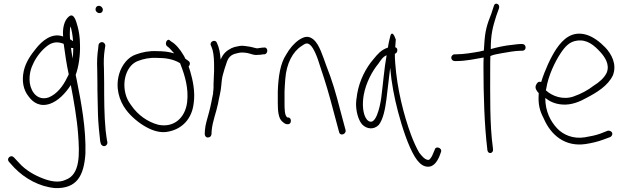

<svg xmlns="http://www.w3.org/2000/svg" viewBox="-20 -740 3330 1025"><path d="M23 112C23 117 25 121 28 124L56 155C112 213 191 257 274 264C391 268 428 197 436 81C440 -52 414 -191 391 -306L388 -321C387 -326 385 -333 384 -340C400 -383 409 -445 407 -503C407 -539 401 -576 394 -600C387 -625 375 -674 348 -652C323 -632 313 -590 317 -545C257 -568 203 -520 173 -482C147 -450 118 -411 107 -362C95 -307 105 -260 132 -226C157 -191 195 -168 247 -186C290 -201 329 -241 358 -286C373 -209 391 -106 397 -24C405 83 409 192 330 220C293 238 246 227 210 213C165 196 117 169 83 131L54 100C51 97 46 94 41 94C32 94 23 102 23 112ZM139 -297C134 -342 145 -377 160 -406C178 -442 205 -475 235 -497C263 -517 290 -518 320 -506C326 -460 336 -392 347 -343L339 -327C315 -277 282 -237 240 -220C184 -201 147 -244 139 -297ZM353 -573C353 -583 354 -592 357 -599C363 -576 368 -553 370 -520C365 -523 360 -528 354 -530C353 -545 352 -560 353 -573ZM359 -485C363 -483 367 -483 371 -484C371 -466 370 -447 368 -427C364 -448 361 -468 359 -485Z M490 -690C490 -679 500 -670 511 -670C522 -670 529 -677 529 -688C529 -699 519 -709 508 -709C497 -709 490 -701 490 -690ZM499 -370C499 -347 500 -324 500 -298C500 -272 500 -245 501 -216L503 -128C504 -88 511 -15 515 15L518 26C519 31 522 34 526 37C539 47 556 33 553 18L551 8C550 1 547 -16 544 -43C536 -123 536 -214 536 -298C536 -324 535 -348 535 -371C533 -408 534 -445 539 -475L542 -494C543 -499 541 -504 538 -508C528 -521 509 -515 506 -500L504 -480C499 -448 497 -410 499 -370Z M617 -348C594 -273 617 -202 652 -155C679 -118 723 -82 760 -62C792 -44 837 -27 882 -38C954 -53 1005 -107 1014 -189C1023 -249 1009 -314 995 -361L987 -385C995 -393 997 -406 987 -414L969 -427C966 -435 962 -442 958 -448C943 -474 918 -505 896 -517L887 -524C873 -538 857 -507 871 -494L880 -487C887 -482 899 -466 910 -455C881 -464 851 -467 817 -467C776 -469 740 -462 705 -449C663 -435 631 -393 617 -348ZM654 -226C627 -306 657 -394 718 -415C746 -426 781 -433 816 -431C864 -431 904 -425 941 -403L945 -393C966 -339 988 -269 979 -194C968 -108 906 -57 825 -74C768 -89 716 -126 681 -177C670 -192 660 -208 654 -226Z M1073 -25C1073 -15 1079 -6 1089 -6C1101 -6 1107 -12 1109 -23L1110 -42C1114 -91 1134 -138 1144 -187C1149 -219 1159 -251 1161 -281C1163 -303 1165 -327 1171 -345L1179 -373L1189 -403C1198 -433 1213 -448 1239 -454L1251 -457C1265 -461 1283 -460 1300 -457C1318 -454 1335 -444 1355 -447C1364 -447 1378 -448 1385 -450H1392C1414 -454 1411 -491 1388 -486H1382C1372 -484 1364 -484 1354 -482C1350 -482 1346 -483 1342 -484L1326 -488C1319 -490 1312 -491 1305 -492L1284 -495C1266 -498 1247 -492 1232 -489L1216 -483C1188 -469 1171 -453 1158 -422C1155 -457 1150 -487 1138 -511C1129 -534 1096 -517 1106 -497C1109 -488 1112 -485 1115 -473C1122 -446 1123 -413 1123 -379C1123 -365 1123 -352 1122 -341C1122 -322 1120 -308 1120 -292V-274C1120 -266 1119 -257 1118 -249C1117 -247 1117 -245 1118 -243C1111 -209 1105 -174 1096 -141C1088 -109 1076 -76 1074 -45Z M1463 -190C1463 -150 1466 -108 1487 -91C1497 -82 1505 -77 1512 -77H1519C1527 -77 1533 -85 1533 -95C1533 -105 1527 -113 1519 -113H1514C1499 -123 1499 -158 1499 -190V-253C1500 -274 1501 -295 1503 -318C1509 -401 1543 -465 1591 -495C1608 -507 1620 -515 1637 -499C1646 -491 1654 -477 1663 -458C1673 -436 1682 -410 1691 -380C1720 -294 1735 -243 1764 -133L1790 -36C1795 -11 1829 -23 1825 -45L1799 -142C1770 -254 1755 -305 1721 -392C1702 -444 1685 -501 1655 -528C1627 -552 1604 -545 1576 -527C1549 -508 1526 -481 1508 -449C1476 -401 1466 -331 1463 -253Z M1881 -175C1883 -136 1895 -96 1914 -75C1938 -51 1975 -46 2002 -73C2025 -102 2036 -156 2043 -210C2050 -265 2056 -323 2063 -378C2070 -296 2085 -219 2105 -143C2127 -60 2159 38 2194 96C2211 124 2229 141 2247 147C2291 161 2313 124 2326 94L2334 72C2343 49 2305 37 2301 59L2292 80C2287 93 2281 103 2274 110C2271 114 2265 115 2258 112C2247 109 2234 96 2218 75C2204 51 2189 19 2174 -21C2135 -127 2100 -265 2090 -402C2088 -421 2088 -438 2088 -453C2095 -455 2101 -461 2101 -471C2102 -480 2098 -485 2090 -488C2091 -505 2092 -518 2093 -529C2083 -559 2071 -572 2064 -549C2061 -538 2053 -504 2051 -486C2050 -485 2049 -485 2048 -485C2015 -473 1998 -454 1972 -422C1934 -378 1899 -311 1887 -240C1883 -216 1880 -194 1881 -175ZM1922 -234C1934 -298 1966 -359 2000 -400C2014 -420 2024 -437 2044 -445C2031 -375 2025 -291 2015 -216C2009 -173 1985 -55 1940 -100C1916 -128 1913 -185 1922 -234Z M2389 -432C2389 -422 2398 -414 2407 -414H2415C2469 -414 2520 -426 2562 -433C2561 -416 2561 -399 2561 -380C2561 -235 2566 -71 2581 52L2582 62C2586 86 2615 79 2612 57L2611 47C2594 -74 2597 -237 2597 -380C2597 -401 2597 -422 2598 -441C2616 -449 2638 -452 2659 -456C2687 -461 2731 -469 2759 -469H2768C2778 -469 2786 -476 2786 -486C2786 -497 2779 -505 2768 -505H2759C2753 -505 2739 -504 2718 -501C2674 -497 2631 -487 2600 -478C2600 -556 2610 -594 2629 -654L2644 -696C2651 -719 2623 -730 2617 -710L2603 -667C2580 -609 2569 -576 2565 -499C2564 -490 2564 -480 2563 -470C2555 -469 2548 -467 2541 -465C2507 -459 2456 -450 2414 -450H2407C2397 -450 2389 -441 2389 -432Z M2842 -287C2833 -270 2846 -253 2856 -243V-240C2852 -183 2861 -149 2883 -107C2921 -19 2996 45 3106 29C3139 24 3172 16 3199 6L3237 -8C3242 -10 3245 -14 3247 -18C3255 -34 3237 -45 3224 -42L3186 -27C3162 -18 3132 -12 3102 -7C3040 3 2986 -20 2953 -56C2919 -93 2891 -145 2891 -217C2915 -198 2943 -185 2981 -182C3031 -178 3077 -198 3112 -218C3164 -245 3226 -282 3252 -338C3275 -397 3244 -452 3212 -486C3183 -516 3147 -544 3109 -555C3034 -576 2986 -532 2950 -479C2920 -434 2889 -366 2869 -302C2854 -308 2846 -296 2842 -287ZM2894 -258 2896 -266C2907 -336 2942 -409 2973 -456C2997 -492 3021 -518 3060 -523C3115 -531 3153 -497 3185 -462C3208 -437 3237 -396 3219 -352C3206 -324 3178 -300 3150 -283C3118 -258 3082 -239 3042 -225C2985 -205 2927 -227 2894 -258Z"/></svg>

Font: Stray Cat
Style: Cn
Weight: 400
Version: Version 1.0